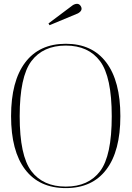

<svg xmlns="http://www.w3.org/2000/svg" viewBox="-20 -965 679 990"><path d="M319.3 -739.3Q455.6 -739.3 528.1 -642.8Q600.6 -546.4 600.6 -366.2Q600.6 -186 528.1 -90.6Q455.6 4.9 319.3 4.9Q182.6 4.9 109.9 -90.6Q37.1 -186 37.1 -366.2Q37.1 -546.4 109.9 -642.8Q182.6 -739.3 319.3 -739.3ZM319.3 -730Q202.1 -730 141.8 -649.7Q81.5 -569.3 81.5 -365.7Q81.5 -162.1 141.8 -82.5Q202.1 -2.9 319.3 -2.9Q436 -2.9 496.1 -82.3Q556.2 -161.6 556.2 -365.2Q556.2 -568.8 496.1 -649.4Q436 -730 319.3 -730ZM381.8 -896 235.4 -835 230 -844.2 356.4 -939Q384.3 -954.1 396.7 -932.9Q409.2 -911.6 381.8 -896Z"/></svg>

Font: Tartlers End
Style: Regular
Weight: 200
Designer: Peter Wiegel
Foundry: Peter Wiegel
Version: Version 1.000 2013 initial release